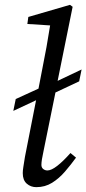

<svg xmlns="http://www.w3.org/2000/svg" viewBox="-20 -760 357 793"><path d="M130 13Q107 13 90.5 -1.5Q74 -16 74 -45Q74 -56 76.5 -71Q79 -86 83 -112L129 -346L35 -302L45 -351L139 -394L155 -477Q164 -521 172 -565.5Q180 -610 187 -655L93 -661L97 -690L269 -740L280 -732L218 -426L317 -473L307 -424L209 -378L160 -137Q151 -97 151 -79Q151 -68 158.5 -62Q166 -56 176 -56Q192 -56 216.5 -75Q241 -94 271 -128L294 -109Q273 -80 248.5 -51.5Q224 -23 195 -5Q166 13 130 13Z"/></svg>

Font: Source Serif Pro
Style: Italic
Weight: 400
Italic angle: -12°
Designer: Frank Grießhammer
Foundry: Adobe Systems Incorporated
Version: Version 3.001;hotconv 1.0.111;makeotfexe 2.5.65597